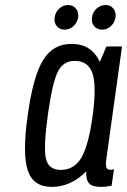

<svg xmlns="http://www.w3.org/2000/svg" viewBox="-20 -721 497 751"><path d="M396.4 -539.3 370.4 -479Q353.4 -514.7 326.2 -532Q299 -549.3 259.1 -549.3Q187.4 -549.3 148.4 -485.7Q109.4 -422.1 88.4 -270.4Q67 -119.3 88.5 -54.6Q110 10 182.7 10Q219.6 10 253.9 -5.4Q288.3 -20.7 316.9 -50.7Q316.3 -16.6 329 -3.3Q341.7 10 374.6 10Q385.1 10 394.8 8.9Q404.4 7.7 416.6 5.1L425.9 -58.9Q421.9 -57.6 418.9 -57.2Q415.9 -56.9 412.7 -56.9Q399.4 -56.9 396.1 -66.5Q392.9 -76.1 395.1 -93.1L457.3 -539.3ZM341.7 -262.7Q325.6 -149.4 297.5 -102.9Q269.4 -56.4 217.6 -56.4Q169.9 -56.4 159.6 -100.6Q149.4 -144.9 167.6 -275.1Q185.1 -398.9 206.4 -440.9Q227.7 -482.9 272.1 -482.9Q326.4 -482.9 342.4 -431.9Q358.3 -380.9 341.7 -262.7ZM233 -605Q252.1 -605 267.2 -618.7Q282.3 -632.4 285.9 -653.6Q288.4 -673.7 276.9 -687.5Q265.4 -701.3 246.3 -701.3Q226.9 -701.3 211.8 -687.5Q196.7 -673.7 193.9 -653.6Q190.6 -632.4 202.1 -618.7Q213.6 -605 233 -605ZM379.9 -605Q399 -605 413.7 -618.7Q428.4 -632.4 432 -653.6Q434.6 -673.7 423.4 -687.5Q412.3 -701.3 393.1 -701.3Q373 -701.3 357.8 -687.5Q342.6 -673.7 340 -653.6Q336.7 -632.4 348.2 -618.7Q359.7 -605 379.9 -605Z"/></svg>

Font: Secuela ExtLt
Style: Italic
Weight: 200
Italic angle: -8°
Designer: Fernando Haro
Foundry: deFharo
Version: Version 1.704